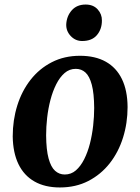

<svg xmlns="http://www.w3.org/2000/svg" viewBox="-20 -812 617 845"><path d="M332 -566.5Q399 -566.5 445.5 -540.5Q492 -514.5 516.5 -464.2Q541 -414 541.5 -341Q541.5 -270.5 521.5 -206.5Q501.5 -142.5 462.8 -93.2Q424 -44 368.8 -15.5Q313.5 13 243.5 13Q178 13 131.8 -13.2Q85.5 -39.5 61.2 -89.8Q37 -140 36 -211.5Q36 -283.5 56 -347.5Q76 -411.5 114.5 -460.8Q153 -510 208 -538.2Q263 -566.5 332 -566.5ZM313.5 -509Q285.5 -509 264.2 -490.5Q243 -472 227.5 -441.2Q212 -410.5 202 -372.2Q192 -334 187.5 -293.8Q183 -253.5 183 -216.5Q183.5 -152.5 193.8 -114.8Q204 -77 222.2 -60.5Q240.5 -44 265 -44Q293 -44 314 -62.2Q335 -80.5 350.5 -111.2Q366 -142 375.8 -180.2Q385.5 -218.5 390 -259Q394.5 -299.5 394.5 -337Q394 -401.5 384 -439Q374 -476.5 356.2 -492.8Q338.5 -509 313.5 -509ZM341.5 -631.5Q312 -631.5 291.2 -653.5Q270.5 -675.5 271.5 -705Q273.5 -741.5 296 -766.8Q318.5 -792 357 -792Q390.5 -792 409.8 -770.8Q429 -749.5 428.5 -721.5Q428.5 -683.5 406.5 -657.5Q384.5 -631.5 341.5 -631.5Z"/></svg>

Font: Merriweather 24pt
Style: Bold Italic
Weight: 700
Italic angle: -7.8°
Designer: Eben Sorkin
Foundry: Eben Sorkin
Version: Version 2.101